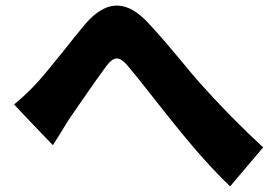

<svg xmlns="http://www.w3.org/2000/svg" viewBox="-20 -684 957 680"><path d="M795 -24Q706 -109 598 -244Q574 -273 524 -337Q455 -425 429 -455Q408 -478 392 -477Q377 -476 358 -452Q333 -419 257 -309Q237 -280 229 -268Q217 -251 195 -214Q176 -183 167 -170L98 -242L30 -314Q77 -353 115 -395Q136 -418 198 -495Q255 -567 282 -599Q335 -660 386.5 -664Q438 -668 492 -616Q536 -572 627 -462Q669 -411 687 -391Q798 -267 912 -162Z"/></svg>

Font: GenSekiGothic TW H
Style: Regular
Weight: 900
Version: Version 1.501;PS 1;hotconv 16.6.51;makeotf.lib2.5.65220